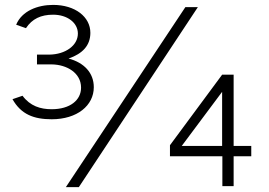

<svg xmlns="http://www.w3.org/2000/svg" viewBox="-20 -760 1098 784"><path d="M46 -659 86 -645C111 -683 147 -700 197 -700C255 -700 298 -667 298 -623C298 -574 247 -538 182 -537H131V-497H192C252 -496 311 -463 311 -402C311 -351 266 -314 191 -314C145 -314 103 -327 72 -369L31 -355C66 -293 118 -273 191 -273C295 -273 363 -329 363 -404C363 -462 324 -504 260 -521C318 -541 349 -575 349 -626C349 -691 287 -740 197 -740C133 -740 69 -715 46 -659ZM788 -731H737L249 4H302ZM887 -455 674 -167V-122H888V0H934V-122H1006V-164H934V-455ZM722 -164 887 -385V-164Z"/></svg>

Font: United Sans Light
Style: Regular
Weight: 300
Designer: Pablo Impallari, Rodrigo Fuenzalida (Modified by Dan O. Williams)
Version: Version 1.000;PS 001.000;hotconv 1.0.88;makeotf.lib2.5.64775